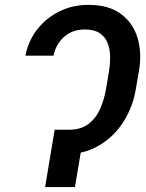

<svg xmlns="http://www.w3.org/2000/svg" viewBox="-20 -757 589 777"><path d="M224.6 -231.9H257.3Q307.6 -231.9 338.4 -255.6Q369.1 -279.3 385.5 -317.1Q401.9 -355 409.2 -397.5L421.4 -470.7Q426.3 -500.5 425.5 -530Q424.8 -559.6 415 -584Q405.3 -608.4 383.3 -623Q361.3 -637.7 323.2 -637.7Q272.9 -637.7 239.7 -608.2Q206.5 -578.6 196.3 -531.7H83Q94.7 -592.3 130.9 -638.4Q167 -684.6 220.5 -710.9Q273.9 -737.3 337.9 -737.3Q419.9 -737.3 469.2 -700.7Q518.6 -664.1 536.6 -603.5Q554.7 -543 542.5 -470.7L529.8 -397.5Q518.1 -325.2 480.2 -265.1Q442.4 -205.1 381.6 -168.7Q320.8 -132.3 238.8 -132.3H207.5ZM322.3 -231.9 283.2 0H162.6L201.2 -231.9Z"/></svg>

Font: Inter 16pt Medium
Style: Italic
Weight: 500
Italic angle: -9.3988°
Version: Version 4.001;git-66647c0bb